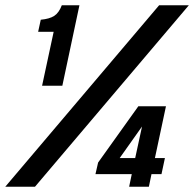

<svg xmlns="http://www.w3.org/2000/svg" viewBox="-41 -710 738 730"><path d="M-21 0 564 -690H677L92 0ZM119 -384 163 -589H104L114 -635Q147 -638 165 -649.5Q183 -661 194 -690H261L196 -384ZM450 0 460 -48H322L332 -92L485 -306H590L548 -109H586L573 -48H535L525 0ZM414 -109H473L499 -229Z"/></svg>

Font: Radio Canada Big
Style: Italic
Weight: 400
Italic angle: -12°
Designer: Étienne Aubert Bonn
Foundry: Coppers and Brasses
Version: Version 1.001